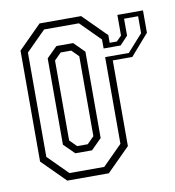

<svg xmlns="http://www.w3.org/2000/svg" viewBox="-79 -771 769 842"><g transform="rotate(-10 305.0 -350.0)"><path d="M495.5 -677.5H609.5V-578L528 -484.5H441V-103L338 0H153L50 -103V-597L153 -700H338L441 -597V-563H473L495.5 -585.5ZM168 -31H323L410.5 -118.5V-504.5H516L584 -580.5V-656H521.5V-580.5L486 -543H410.5V-583L323 -670.5H168L80.5 -583V-118.5ZM208.5 -112 161.5 -158.5V-543L208.5 -589.5H283L329.5 -543V-158.5L283 -112ZM222 -141.5H269L299.5 -172V-528L269 -558.5H222L191.5 -528V-172Z"/></g></svg>

Font: Tourney Condensed Light
Style: Regular
Weight: 300
Width: 3
Designer: Tyler Finck
Foundry: Etcetera Type Co
Version: Version 1.010; ttfautohint (v1.8.3)